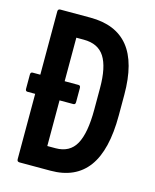

<svg xmlns="http://www.w3.org/2000/svg" viewBox="-102 -725 640 795"><g transform="rotate(15 218.0 -327.5)"><path d="M14.4 -291Q5.4 -291 5.4 -301.5V-362.2Q5.4 -373.1 14.4 -373.1H47.3H210.9Q219.8 -373.1 219.8 -362.2V-301.5Q219.8 -291 210.9 -291ZM58.3 0Q47.3 0 47.3 -10.9V-644.1Q47.3 -655 57.7 -655H186.4Q295.7 -655 350.2 -587.8Q404.8 -520.5 404.8 -382.7V-293.8Q404.8 -145.2 351.3 -72.6Q297.9 0 191 0ZM151.7 -95.3H187.2Q247.6 -95.3 274 -142.8Q300.5 -190.3 300.5 -291.1V-383.5Q300.5 -473.6 272.9 -516.7Q245.4 -559.7 183.8 -559.7H151.7Z"/></g></svg>

Font: Sofia Sans Extra Condensed
Style: Regular
Weight: 400
Designer: Botio Nikoltchev, Ani Petrova
Foundry: lettersoup
Version: Version 4.101